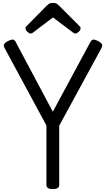

<svg xmlns="http://www.w3.org/2000/svg" viewBox="-20 -1289 730 1323"><path d="M344 14Q300 14 300 -14V-424L10 -961Q3 -974 9 -985Q15 -996 35 -1006Q54 -1016 66.5 -1016.5Q79 -1017 88 -1000L344 -519L603 -1000Q613 -1017 625 -1016.5Q637 -1016 656 -1006Q676 -996 681.5 -985Q687 -974 681 -961L388 -423V-14Q388 14 344 14ZM191 -1058Q181 -1058 168.5 -1070Q156 -1082 156 -1092Q156 -1095 156 -1099Q156 -1103 162 -1108L301 -1249Q308 -1256 317 -1262.5Q326 -1269 345 -1269Q364 -1269 372.5 -1262.5Q381 -1256 388 -1249L529 -1108Q534 -1103 534.5 -1099Q535 -1095 535 -1092Q535 -1082 522.5 -1070Q510 -1058 500 -1058Q493 -1058 488 -1061.5Q483 -1065 475 -1071L345 -1169L216 -1071Q209 -1065 203 -1061.5Q197 -1058 191 -1058Z"/></svg>

Font: Playwrite PE
Style: Regular
Weight: 400
Designer: Veronika Burian, José Scaglione
Foundry: TypeTogether
Version: Version 1.002